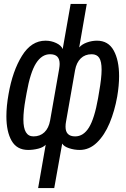

<svg xmlns="http://www.w3.org/2000/svg" viewBox="-20 -757 640 977"><path d="M212.5 -20.5Q200 -7 174.5 -0.5Q149 6 123.5 6Q66 6 39.2 -40.5Q12.5 -87 12.5 -165.5Q12.5 -216.5 23.5 -278Q44 -396 91.8 -473Q139.5 -550 211.5 -550Q240.5 -550 266 -538Q291.5 -526 299 -507.5L339.5 -737H421.5L383 -515.5Q396.5 -531.5 422 -540.8Q447.5 -550 473.5 -550Q531 -550 558.5 -500.2Q586 -450.5 586 -369.5Q586 -322 576.5 -266Q563.5 -192.5 537.8 -130.8Q512 -69 473.2 -31.5Q434.5 6 385.5 6Q358 6 331.5 -2.8Q305 -11.5 296.5 -26.5L256 200H174ZM99 -149.5Q99 -105.5 111.8 -84.2Q124.5 -63 150.5 -63Q184 -63 206 -84Q228 -105 235 -144L281 -406Q283.5 -422 283.5 -431.5Q283.5 -456.5 271.5 -468.8Q259.5 -481 234.5 -481Q192.5 -481 163.2 -434.8Q134 -388.5 115.5 -284L110 -253Q99 -192 99 -149.5ZM313.5 -112Q313.5 -63 362.5 -63Q404.5 -63 432.5 -108Q460.5 -153 479 -257L484.5 -290Q497 -360 497 -402.5Q497 -444.5 484.8 -462.8Q472.5 -481 446.5 -481Q412.5 -481 390.8 -459.8Q369 -438.5 362 -400L316 -138Q313.5 -126 313.5 -112Z"/></svg>

Font: JuliaMono
Style: Italic
Weight: 400
Italic angle: -9°
Monospace: yes
Designer: cormullion
Foundry: corm
Version: Version 0.057; ttfautohint (v1.8.4)